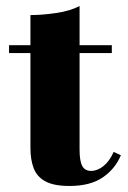

<svg xmlns="http://www.w3.org/2000/svg" viewBox="-20 -610 424 637"><path d="M210.5 7Q159 7 130.8 -8.2Q102.5 -23.5 91.8 -51.8Q81 -80 81 -118.5V-560Q120 -560 166.2 -566.8Q212.5 -573.5 244 -590V-113.5Q244 -76 252.8 -59.5Q261.5 -43 282.5 -43Q303 -43 323.2 -59Q343.5 -75 357 -106L381 -95Q362.5 -50 321 -21.5Q279.5 7 210.5 7ZM10 -434V-460H351V-434Z"/></svg>

Font: Bodoni Moda 9pt ExtraBold
Style: Regular
Weight: 800
Designer: Owen Earl
Foundry: indestructible type
Version: Version 2.005